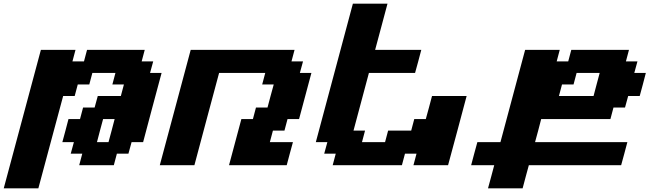

<svg xmlns="http://www.w3.org/2000/svg" viewBox="-54 -895 3518 1040"><path d="M-33.7 125H153.8Q176.3 42 220.9 -125Q265.6 -292 288.1 -375H350.6L367.2 -437.5H429.7L446.3 -500H571.3L554.7 -437.5H617.2L600.6 -375H475.6L458.5 -312.5H396L379.4 -250H316.9Q311.5 -229 300.5 -187.3Q289.6 -145.5 283.7 -125H346.2L329.1 -62.5H391.6L375 0H562.5L579.1 -62.5H641.6L658.7 -125H721.2Q737.8 -187.5 771 -312.5Q804.2 -437.5 821.3 -500H758.8L775.9 -562.5H713.4L730 -625H417.5L400.9 -562.5H338.4L355 -625H167.5Q133.8 -500 66.9 -250Q0 0 -33.7 125ZM533.7 -125H471.2Q476.6 -145.5 487.5 -187.3Q498.5 -229 504.4 -250H566.9Q561.5 -229 550.5 -187.3Q539.6 -145.5 533.7 -125Z M1186.5 0H1499Q1504.4 -21 1515.6 -62.5Q1526.9 -104 1532.7 -125H1407.7L1424.3 -187.5H1486.8L1503.4 -250H1565.9Q1577.1 -292 1599.4 -375.2Q1621.6 -458.5 1632.8 -500H1570.3L1587.4 -562.5H1524.9L1541.5 -625H979Q951.2 -520.5 895.3 -312.3Q839.4 -104 811.5 0H999Q1021 -83 1065.7 -250Q1110.4 -417 1132.8 -500H1382.8L1366.2 -437.5H1428.7Q1422.9 -417 1411.6 -375Q1400.4 -333 1395 -312.5H1332.5L1315.9 -250H1253.4Q1242.2 -208.5 1220 -125.2Q1197.8 -42 1186.5 0Z M2185.5 0H2373Q2390.1 -62.5 2423.6 -187.5Q2457 -312.5 2473.6 -375H2286.1Q2280.8 -354 2269.5 -312.3Q2258.3 -270.5 2252.4 -250H2189.9L2173.3 -187.5H2048.3L2031.7 -125H1906.7L1923.3 -187.5H1860.8L1944.3 -500H2194.3Q2200.2 -520.5 2211.4 -562.3Q2222.7 -604 2228 -625H1978Q1989.3 -667 2011.5 -750Q2033.7 -833 2044.9 -875H1857.4L1656.7 -125H1719.2L1702.1 -62.5H1764.6L1748 0H2123L2139.6 -62.5H2202.1Z M2589.4 125H2776.9Q2782.2 104 2793.5 62.5Q2804.7 21 2810.5 0H3310.5Q3316.4 -21 3327.6 -62.5Q3338.9 -104 3344.2 -125H2844.2Q2850.1 -145.5 2861.1 -187.3Q2872.1 -229 2877.4 -250H3252.4L3269 -312.5H3331.5L3348.6 -375H3411.1Q3417 -395.5 3428 -437.3Q3439 -479 3444.3 -500H3381.8L3398.9 -562.5H3336.4L3353 -625H3040.5L3023.9 -562.5H2961.4L2978 -625H2790.5Q2768.1 -542 2723.6 -375Q2679.2 -208 2656.7 -125H2531.7Q2525.9 -104 2514.6 -62.5Q2503.4 -21 2498 0H2623Q2617.7 21 2606.4 62.5Q2595.2 104 2589.4 125ZM3161.1 -375H2973.6L2990.2 -437.5H3052.7L3069.3 -500H3194.3Q3188.5 -479 3177.5 -437.3Q3166.5 -395.5 3161.1 -375Z"/></svg>

Font: Faithful 32x
Style: SemiboldOblique
Weight: 400
Foundry: Faithful Resource Pack
Version: Version 1.0; January 27, 2023